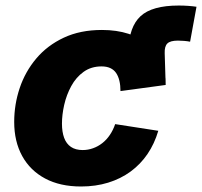

<svg xmlns="http://www.w3.org/2000/svg" viewBox="-20 -657 723 687"><path d="M434.6 -350.6 439.9 -479Q441.9 -561 482.9 -599.1Q523.9 -637.2 619.6 -637.2Q637.2 -637.2 653.6 -636Q669.9 -634.8 683.1 -632.8L660.2 -507.8Q649.9 -509.8 638.7 -510.7Q627.4 -511.7 616.7 -511.7Q589.4 -511.7 578.9 -501.5Q568.4 -491.2 569.3 -466.8L572.8 -353ZM270 10.3Q194.8 10.3 141.4 -18.3Q87.9 -46.9 59.3 -98.9Q30.8 -150.9 30.8 -220.7Q30.8 -283.2 50.5 -342Q70.3 -400.9 109.9 -447.8Q149.4 -494.6 208.3 -522.2Q267.1 -549.8 344.7 -549.8Q397.5 -549.8 439.9 -536.1Q482.4 -522.5 512.7 -496.6Q543 -470.7 558.6 -434.3Q574.2 -397.9 572.8 -353L411.1 -331.1Q411.1 -351.6 407.2 -367.9Q403.3 -384.3 395.5 -395.8Q387.7 -407.2 374.8 -413.3Q361.8 -419.4 343.3 -419.4Q306.2 -419.4 279.1 -399.9Q252 -380.4 234.9 -348.9Q217.8 -317.4 209.7 -281.7Q201.7 -246.1 201.7 -214.4Q201.7 -185.1 209.5 -163.8Q217.3 -142.6 233.9 -131.3Q250.5 -120.1 275.9 -120.1Q294.9 -120.1 312.7 -126.5Q330.6 -132.8 345.9 -144.8Q361.3 -156.7 373 -174.1Q384.8 -191.4 392.1 -212.9L546.4 -189Q532.7 -142.6 507.8 -106Q482.9 -69.3 447.3 -43.2Q411.6 -17.1 366.9 -3.4Q322.3 10.3 270 10.3Z"/></svg>

Font: Inter 16pt ExtraBold
Style: Italic
Weight: 800
Italic angle: -9.3988°
Version: Version 4.001;git-66647c0bb